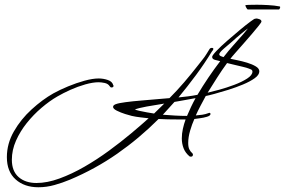

<svg xmlns="http://www.w3.org/2000/svg" viewBox="-20 -647 1202 810"><path d="M142 143Q83 143 46 110Q9 77 9 16Q9 -41 38.5 -92.5Q68 -144 113.5 -185.5Q159 -227 205 -253Q232 -268 267 -282.5Q302 -297 336.5 -306.5Q371 -316 396 -316Q416 -316 435 -309.5Q454 -303 458 -287Q459 -287 459 -285Q459 -278 450 -278Q446 -278 443 -283Q436 -294 421.5 -297Q407 -300 396 -300Q372 -300 340 -291Q308 -282 277 -268Q246 -254 222 -240Q189 -221 155 -192Q121 -163 93 -128Q65 -93 47.5 -53.5Q30 -14 30 27Q30 75 58.5 100Q87 125 134 125Q179 125 231 106Q283 87 336 56.5Q389 26 439.5 -11Q490 -48 533 -84Q576 -120 607 -148Q590 -150 572 -152Q554 -154 536 -158Q527 -160 508 -166Q489 -172 473 -180Q457 -188 457 -196Q457 -201 461.5 -204Q466 -207 470 -208Q480 -212 510 -216Q540 -220 577.5 -223Q615 -226 647.5 -229Q680 -232 695 -233Q727 -265 757 -300Q787 -335 815 -371Q824 -383 833.5 -394.5Q843 -406 851 -419L864 -440Q867 -445 874 -445Q880 -445 880 -441Q880 -436 874 -430Q843 -379 807 -330.5Q771 -282 733 -236Q753 -238 773 -240.5Q793 -243 813 -247Q835 -284 859 -319.5Q883 -355 909 -389Q902 -391 888.5 -394Q875 -397 875 -407Q875 -413 893 -432Q911 -451 938.5 -475Q966 -499 993 -521.5Q1020 -544 1038 -557Q1050 -566 1052.5 -567Q1055 -568 1061 -569Q1066 -569 1074.5 -566Q1083 -563 1083 -556Q1083 -553 1071.5 -538.5Q1060 -524 1042.5 -503.5Q1025 -483 1006 -461.5Q987 -440 972 -423Q957 -406 952 -399Q961 -397 981 -393Q1001 -389 1022.5 -382.5Q1044 -376 1059 -367Q1074 -358 1074 -346Q1074 -331 1054.5 -317Q1035 -303 1005 -290.5Q975 -278 943 -268Q911 -258 885 -251Q859 -244 848 -242Q837 -222 826 -201Q815 -180 806 -160Q820 -161 833.5 -163Q847 -165 860 -170Q861 -170 861.5 -170.5Q862 -171 863 -171Q868 -171 868 -166Q868 -159 853.5 -154.5Q839 -150 822.5 -148Q806 -146 800 -145Q790 -123 782 -95.5Q774 -68 774 -44Q774 -26 779 -16.5Q784 -7 789 -3Q794 1 794 5Q794 14 785 14Q784 14 783 13.5Q782 13 780 13Q762 -2 754.5 -21.5Q747 -41 747 -63Q747 -83 751.5 -103.5Q756 -124 763 -143H736Q714 -143 688.5 -143.5Q663 -144 649 -145Q567 -63 474.5 1.5Q382 66 275 111Q244 124 210 133.5Q176 143 142 143ZM923 -406Q943 -432 965 -456.5Q987 -481 1008 -505Q1013 -511 1017.5 -516.5Q1022 -522 1026 -527Q1016 -520 996 -503.5Q976 -487 962 -474Q944 -459 924.5 -442Q905 -425 905 -418Q905 -413 912 -410Q919 -407 923 -406ZM856 -256Q874 -260 905 -268.5Q936 -277 968 -289Q1000 -301 1022.5 -315.5Q1045 -330 1045 -345Q1045 -351 1039 -354Q1033 -357 1029 -358Q1022 -361 1003 -365.5Q984 -370 965 -374.5Q946 -379 938 -381Q916 -351 896 -319.5Q876 -288 856 -256ZM769 -158Q777 -177 786 -196Q795 -215 805 -233Q783 -229 761 -225Q739 -221 716 -217Q704 -204 692 -190.5Q680 -177 667 -163Q693 -161 718.5 -159.5Q744 -158 769 -158ZM630 -168Q641 -179 652 -189.5Q663 -200 673 -210Q634 -204 598.5 -197.5Q563 -191 549 -185Q553 -183 567.5 -179.5Q582 -176 600 -173Q618 -170 630 -168ZM1026 -607Q1023 -607 1019 -614.5Q1015 -622 1015 -625Q1021 -627 1064 -627Q1084 -627 1111.5 -625.5Q1139 -624 1159 -620Q1162 -620 1162 -617Q1162 -614 1160 -610.5Q1158 -607 1157 -607Z"/></svg>

Font: Sassy Frass
Style: Regular
Weight: 400
Designer: Robert E. Leuschke
Foundry: Robert E. Leuschke
Version: Version 1.010; ttfautohint (v1.8.3)